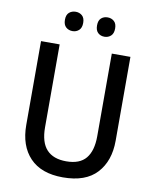

<svg xmlns="http://www.w3.org/2000/svg" viewBox="-98 -982 860 1066"><g transform="rotate(10 332.0 -449.0)"><path d="M584 -241Q584 -127 521 -58.5Q458 10 330 10Q208 10 144 -57Q80 -124 80 -242V-714H185V-247Q185 -162 222.5 -121.5Q260 -81 333 -81Q409 -81 444 -123.5Q479 -166 479 -248V-714H584ZM190 -854Q190 -882 205 -895Q220 -908 242 -908Q263 -908 278 -895Q293 -882 293 -854Q293 -826 278 -812.5Q263 -799 242 -799Q220 -799 205 -812.5Q190 -826 190 -854ZM371 -854Q371 -882 385.5 -895Q400 -908 422 -908Q443 -908 458 -895Q473 -882 473 -854Q473 -826 458 -812.5Q443 -799 422 -799Q400 -799 385.5 -812.5Q371 -826 371 -854Z"/></g></svg>

Font: Noto Sans Telugu SemiCondensed Medium
Style: Regular
Weight: 500
Width: 4
Designer: Jelle Bosma - Monotype Design Team
Foundry: Monotype Imaging Inc.
Version: Version 2.005; ttfautohint (v1.8.4.7-5d5b)